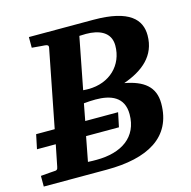

<svg xmlns="http://www.w3.org/2000/svg" viewBox="-115 -770 863 869"><g transform="rotate(-15 316.5 -335.5)"><path d="M616 -540C616 -613 567 -671 397 -671H95V-621C125 -618 155 -616 155 -616C167 -615 173 -612 171 -601L100 -238H13L-1 -171H87L67 -71C65 -57 59 -55 48 -55C48 -55 17 -53 -15 -50V0H280C472 0 596 -67 596 -226C596 -305 545 -342 458 -358C548 -390 616 -443 616 -540ZM463 -533C463 -441 394 -374 295 -374C291 -374 281 -374 270 -375L317 -617C326 -617 337 -618 348 -618C408 -618 463 -597 463 -533ZM445 -216C445 -109 365 -55 247 -55C237 -55 221 -55 207 -56L229 -171H383L397 -238H243L258 -317C277 -319 296 -320 313 -320C383 -320 445 -298 445 -216Z"/></g></svg>

Font: Veleka
Style: Bold Italic
Weight: 700
Italic angle: -12°
Designer: Stefan Peev, Context Ltd, 2016; SIL International, 1997-2014.
Foundry: Stefan Peev, Context Ltd, 2016
Version: Version 5.000